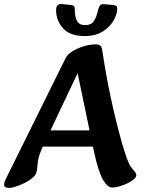

<svg xmlns="http://www.w3.org/2000/svg" viewBox="-35 -914 713 948"><path d="M12 14Q-15 14 -15 -3Q-15 -11 -7 -29L289 -627Q297 -644 320 -659Q343 -674 375 -684.5Q407 -695 441 -695Q451 -695 459 -689.5Q467 -684 470 -665Q487 -550 511 -436.5Q535 -323 566 -212Q580 -165 590 -136Q600 -107 610 -92Q621 -77 629.5 -67.5Q638 -58 638 -49Q638 -39 625 -28Q612 -17 592.5 -8Q573 1 553 6.5Q533 12 519 12Q496 12 473 -27.5Q450 -67 428 -170L341 -587L370 -599L176 -189Q163 -161 157.5 -142Q152 -123 151 -107.5Q150 -92 147 -72Q145 -53 127.5 -37.5Q110 -22 86.5 -10.5Q63 1 42 7.5Q21 14 12 14ZM140 -190V-270H512V-190ZM383 -736Q311 -736 276.5 -774Q242 -812 242 -864Q242 -882 250.5 -889Q259 -896 270 -894L318 -889Q327 -888 330.5 -883.5Q334 -879 334 -871Q334 -832 345 -811Q356 -790 386 -790Q415 -790 428.5 -810Q442 -830 449 -864Q454 -883 460.5 -889Q467 -895 481 -893L526 -889Q534 -888 539 -884.5Q544 -881 544 -872Q544 -846 526.5 -814Q509 -782 473 -759Q437 -736 383 -736Z"/></svg>

Font: Alkatra Medium
Style: Regular
Weight: 500
Designer: Suman Bhandary
Version: Version 1.100;gftools[0.9.22]